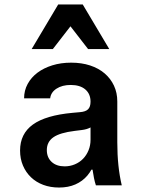

<svg xmlns="http://www.w3.org/2000/svg" viewBox="-20 -831 640 861"><path d="M386 -375Q386 -352 375 -341Q364 -330 338 -328L305 -325Q185 -314 127.5 -272.5Q70 -231 70 -156Q70 -119 83 -88.5Q96 -58 119 -36Q142 -14 174 -2Q206 10 245 10Q286 10 318 -4Q350 -18 372 -44Q394 -70 406 -107.5Q418 -145 418 -193L365 -70H395Q398 -50 401.5 -32.5Q405 -15 410 0H526Q516 -42 511 -90Q506 -138 506 -193V-376Q506 -415 491 -447Q476 -479 449 -502Q422 -525 384 -537.5Q346 -550 299 -550Q253 -550 214.5 -538Q176 -526 148 -505Q120 -484 104 -454.5Q88 -425 88 -390H205Q208 -417 233.5 -433.5Q259 -450 297 -450Q339 -450 362.5 -430Q386 -410 386 -375ZM386 -292V-204Q386 -179 377 -157Q368 -135 352.5 -119Q337 -103 315.5 -94Q294 -85 270 -85Q233 -85 211.5 -105Q190 -125 190 -158Q190 -195 219.5 -215.5Q249 -236 315 -244L347 -248Q389 -253 408 -278.5Q427 -304 427 -352ZM122 -611H217L296 -713L375 -611H470L351 -811H241Z"/></svg>

Font: CommitMonoV143 ExtLt
Style: Regular
Weight: 200
Monospace: yes
Designer: Eigil Nikolajsen
Foundry: Eigil Nikolajsen
Version: Version 1.143